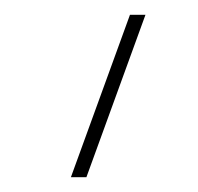

<svg xmlns="http://www.w3.org/2000/svg" viewBox="-20 -540 268 260"><path d="M97 -300H76L156 -520H177Z"/></svg>

Font: Mplus 1p Thin
Style: Regular
Weight: 250
Version: Version 1.061